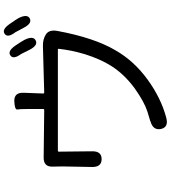

<svg xmlns="http://www.w3.org/2000/svg" viewBox="38 -918 923 1040"><g transform="rotate(-90 500.0 -398.5)"><path d="M382 40Q331 54 321 12Q312 -31 361 -45L365 -47Q390 -54 415 -62Q468 -79 541 -131Q617 -187 661 -256Q699 -315 726 -401Q748 -475 755 -542Q756 -547 751 -547H203Q198 -547 198 -542L200 -362Q201 -310 158 -310Q114 -310 115 -362L118 -523Q118 -548 117 -573Q114 -625 167 -624L424 -621Q429 -621 429 -626V-714Q429 -752 426.5 -766.5Q424 -781 471 -783Q519 -785 517 -732L513 -626Q513 -621 518 -621L770 -628Q806 -629 833 -612Q860 -595 852 -550Q815 -350 747 -235Q690 -135 589 -61.5Q488 12 382 40ZM800 -667Q774 -654 750 -700Q730 -741 727 -746Q696 -788 719 -804Q742 -821 772 -778Q796 -743 804 -727Q827 -680 800 -667ZM919 -699Q893 -686 869 -732Q849 -771 845 -777Q813 -819 836 -835Q859 -852 889 -809Q915 -772 922 -759Q945 -712 919 -699Z"/></g></svg>

Font: Resource Han Rounded KR
Style: Regular
Weight: 400
Designer: Cyano Hao (round all glyphs); Ryoko NISHIZUKA 西塚涼子 (kana, bopomofo & ideographs); Paul D. Hunt (Latin, Greek & Cyrillic)
Foundry: Cyano Hao
Version: 0.990